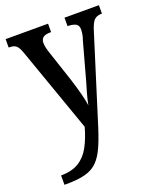

<svg xmlns="http://www.w3.org/2000/svg" viewBox="-143 -622 776 944"><g transform="rotate(-20 245.0 -150.0)"><path d="M29 187Q86 187 122.5 164.5Q159 142 181.5 100.5Q204 59 220 2L64 -440Q53 -472 41 -482Q29 -492 6 -492H2V-536H224V-492H221Q193 -492 181.5 -482.5Q170 -473 170 -455Q170 -444 173 -430Q176 -416 182 -399L237 -233Q266 -141 273 -91Q278 -118 286 -146.5Q294 -175 303 -205L357 -401Q362 -414 364.5 -428Q367 -442 367 -454Q367 -475 353.5 -483Q340 -491 313 -492H310V-536H490V-492H488Q463 -492 449 -478.5Q435 -465 421 -418L291 -3Q269 70 249 116.5Q229 163 203.5 189Q178 215 139 225.5Q100 236 40 236H29Z"/></g></svg>

Font: Noto Serif Tamil Condensed Medium
Style: Italic
Weight: 500
Width: 3
Italic angle: -12°
Designer: Indian Type Foundry, Tom Grace, and the Monotype Design Team
Foundry: Monotype Imaging Inc.
Version: Version 2.003; ttfautohint (v1.8.4.7-5d5b)